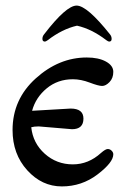

<svg xmlns="http://www.w3.org/2000/svg" viewBox="-20 -662 446 688"><path d="M238 -199 119 -209Q102 -209 92 -206Q98 -149 140.5 -111Q183 -73 241 -73Q297 -73 342 -114Q358 -128 366 -128Q374 -128 380 -122Q386 -116 386 -109Q386 -80 329.5 -37Q273 6 201.5 6Q130 6 77.5 -52Q25 -110 25 -196Q25 -306 108 -381Q191 -456 291 -456Q333 -456 359.5 -441.5Q386 -427 386 -404.5Q386 -382 372.5 -368Q359 -354 346 -354Q333 -354 301.5 -366Q270 -378 241 -378Q187 -378 147.5 -345.5Q108 -313 95 -265L233 -273Q279 -273 279 -237Q279 -199 238 -199ZM374 -539Q380 -532 380 -522.5Q380 -513 371 -513Q368 -513 361 -518Q309 -558 256 -570Q203 -558 151 -518Q144 -513 141 -513Q132 -513 132 -522.5Q132 -532 138 -539Q217 -642 254.5 -642Q292 -642 374 -539Z"/></svg>

Font: Macondo Swash Caps
Style: Regular
Weight: 400
Designer: John Vargas Beltran
Foundry: John Vargas Beltran
Version: Version 2.001